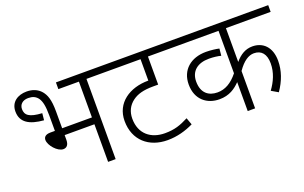

<svg xmlns="http://www.w3.org/2000/svg" viewBox="-77 -961 2042 1291"><g transform="rotate(-20 944.0 -316.0)"><path d="M162 -632C99 -632 46 -599 46 -531C46 -452 106 -418 207 -410L212 -459C120 -464 93 -488 93 -531C93 -563 116 -587 157 -587C187 -587 211 -578 228 -553C243 -529 251 -497 251 -428V-318H219C183 -318 170 -302 170 -282C170 -243 222 -183 263 -183C286 -183 303 -198 303 -235V-269H516V0H570V-574H679V-622H369V-574H516V-318H303V-439C303 -525 287 -561 265 -588C239 -619 202 -632 162 -632Z M1168 -574V-622H664V-574H957V-421H956C823 -421 714 -349 714 -220C714 -81 811 0 943 0C1012 0 1074 -18 1130 -45L1112 -95C1054 -65 1011 -50 942 -50C844 -50 768 -106 768 -217C768 -267 788 -307 826 -335C860 -360 904 -373 974 -373H1010V-574Z M1888 -574V-622H1153V-574H1515V-270C1470 -214 1423 -187 1368 -187C1305 -187 1257 -222 1257 -304C1257 -379 1308 -420 1390 -420C1421 -420 1453 -416 1475 -410L1480 -460C1459 -465 1419 -470 1387 -470C1278 -470 1203 -407 1203 -303C1203 -193 1278 -139 1365 -139C1436 -139 1480 -171 1515 -207V0H1568V-267C1609 -327 1649 -351 1686 -351C1740 -351 1770 -315 1770 -249C1770 -183 1744 -126 1707 -75L1755 -47C1799 -111 1823 -178 1823 -248C1823 -347 1767 -398 1692 -398C1644 -398 1604 -375 1568 -332V-574Z"/></g></svg>

Font: Noto Sans Devanagari UI Light
Style: Regular
Weight: 300
Designer: Jelle Bosma - Monotype Design Team
Foundry: Monotype Imaging Inc.
Version: Version 2.004